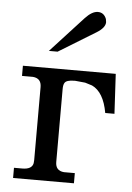

<svg xmlns="http://www.w3.org/2000/svg" viewBox="-52 -749 542 789"><g transform="rotate(5 219.0 -355.0)"><path d="M357 -671Q357 -648 321 -626Q320 -625 316 -623L169 -533H133L268 -680Q296 -710 320 -710Q345 -710 355 -684ZM424 -299H386Q371 -384 322 -407L293 -416L252 -420H249Q215 -420 208 -407Q203 -399 203 -382V-81Q203 -45 238 -42Q239 -42 273 -42H283V0H32V-42H66Q106 -42 111 -68Q112 -74 112 -81V-382Q112 -418 77 -421Q76 -421 42 -421H32V-463H415Z"/></g></svg>

Font: cwTeXKai
Style: Medium
Weight: 500
Version: Version 1.17